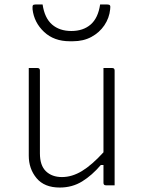

<svg xmlns="http://www.w3.org/2000/svg" viewBox="-20 -831 640 861"><path d="M148 -526Q159 -526 159 -515V-143Q159 -89 186 -63Q213 -37 258 -37Q303 -37 347.5 -64Q392 -91 444 -148V-526H483Q494 -526 494 -515V0H455Q444 0 444 -11V-91H432Q393 -45 348.5 -17.5Q304 10 248 10Q179 10 144 -32Q109 -74 109 -133V-526ZM300 -692Q353 -692 386.5 -721Q420 -750 429 -811H460Q470 -811 473 -807Q476 -803 474 -789Q470 -750 448 -717.5Q426 -685 390 -665.5Q354 -646 307 -646H293Q222 -646 177.5 -688Q133 -730 126 -789Q125 -803 127.5 -807Q130 -811 140 -811H171Q180 -750 213.5 -721Q247 -692 300 -692Z"/></svg>

Font: Recursive Sn Lnr St Lt
Style: Regular
Weight: 300
Version: Version 1.079;hotconv 1.0.112;makeotfexe 2.5.65598; ttfautoh